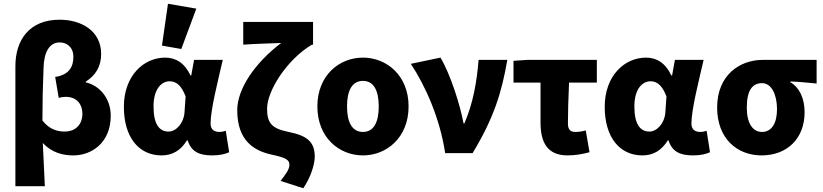

<svg xmlns="http://www.w3.org/2000/svg" viewBox="-20 -816 4383 1023"><path d="M62 176H219C215 101 212 25 208 -54C258 -1 317 12 371 12C466 12 570 -53 570 -200C570 -292 510 -361 437 -377V-381C489 -414 519 -462 519 -528C519 -654 410 -711 298 -711C136 -711 62 -603 62 -463ZM325 -115C288 -115 244 -125 206 -174C206 -268 208 -360 212 -454C214 -536 242 -590 298 -590C336 -590 371 -565 371 -513C371 -459 347 -417 274 -406L293 -294C304 -298 317 -300 331 -300C389 -300 419 -260 419 -211C419 -145 375 -115 325 -115Z M841 12C898 12 943 -14 976 -68H980C999 -8 1041 12 1111 12C1153 12 1182 4 1201 -5L1183 -119C1171 -115 1160 -113 1150 -113C1123 -113 1102 -124 1102 -158C1102 -232 1141 -384 1167 -497H1014L999 -414H995C963 -482 915 -509 860 -509C745 -509 640 -412 640 -247C640 -85 719 12 841 12ZM878 -115C829 -115 798 -154 798 -249C798 -344 842 -383 884 -383C924 -383 949 -354 969 -302L963 -216C959 -160 919 -115 878 -115ZM946 -555 1026 -770 875 -796 843 -573Z M1596 187C1640 122 1657 54 1657 19C1657 -58 1619 -93 1518 -113C1428 -131 1403 -160 1403 -237C1403 -333 1510 -500 1642 -578H1648V-699H1276V-578C1336 -583 1438 -585 1478 -587C1336 -479 1244 -341 1244 -229C1244 -64 1336 -12 1428 8C1502 24 1522 35 1522 62C1522 87 1503 111 1475 148Z M1914 12C2040 12 2157 -83 2157 -249C2157 -414 2040 -509 1914 -509C1787 -509 1671 -414 1671 -249C1671 -83 1787 12 1914 12ZM1914 -113C1855 -113 1829 -166 1829 -249C1829 -332 1855 -385 1914 -385C1972 -385 1998 -332 1998 -249C1998 -166 1972 -113 1914 -113Z M2352 0H2498C2610 -185 2653 -321 2683 -497H2530C2521 -385 2502 -268 2454 -158H2450C2431 -260 2379 -422 2327 -509L2169 -476C2248 -356 2324 -185 2352 0Z M3004 12C3049 12 3088 4 3121 -5L3101 -121C3078 -115 3062 -113 3045 -113C3022 -113 3006 -123 3006 -157C3006 -212 3008 -294 3012 -376H3160V-497H2791L2716 -492V-376H2860V-163C2860 -58 2896 12 3004 12Z M3403 12C3460 12 3505 -14 3538 -68H3542C3561 -8 3603 12 3673 12C3715 12 3744 4 3763 -5L3745 -119C3733 -115 3722 -113 3712 -113C3685 -113 3664 -124 3664 -158C3664 -232 3703 -384 3729 -497H3576L3561 -414H3557C3525 -482 3477 -509 3422 -509C3307 -509 3202 -412 3202 -247C3202 -85 3281 12 3403 12ZM3440 -115C3391 -115 3360 -154 3360 -249C3360 -344 3404 -383 3446 -383C3486 -383 3511 -354 3531 -302L3525 -216C3521 -160 3481 -115 3440 -115Z M4038 12C4172 12 4267 -76 4267 -218C4267 -291 4240 -350 4191 -378V-382C4243 -380 4277 -376 4331 -371V-497H4045C3920 -497 3801 -415 3801 -243C3801 -78 3907 12 4038 12ZM4040 -113C3990 -113 3959 -160 3959 -243C3959 -336 3990 -373 4040 -373C4092 -373 4120 -310 4120 -234C4120 -157 4090 -113 4040 -113Z"/></svg>

Font: DAIFUKU Sans
Style: Bold
Weight: 700
Designer: Original font ‘Source Han Sans JP’ : Paul D. Hunt
Foundry: Daifuku
Version: Version 1.000